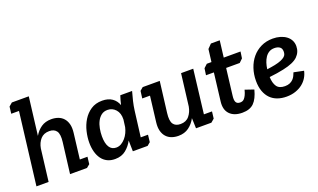

<svg xmlns="http://www.w3.org/2000/svg" viewBox="-74 -1096 2508 1514"><g transform="rotate(-20 1180.0 -339.0)"><path d="M44 -664 72 -688H214L175 -370Q198 -410 233 -434Q268 -458 318 -458Q349 -458 375 -448.5Q401 -439 419 -419Q437 -399 445 -369Q453 -339 448 -297L422 -82H486L479 -22L452 0H310L342 -258Q350 -322 331 -348.5Q312 -375 271 -375Q224 -375 197.5 -345Q171 -315 163 -270L130 0H28L102 -606H37Z M994 -449Q983 -411 974 -373Q965 -335 960 -297L933 -82H994L987 -22L961 0H837L835 -91Q814 -50 777.5 -20Q741 10 686 10Q649 10 621 -4Q593 -18 574.5 -43.5Q556 -69 546.5 -104Q537 -139 537 -181Q537 -226 548.5 -274.5Q560 -323 585 -364Q610 -405 649.5 -431.5Q689 -458 745 -458Q795 -458 827.5 -435.5Q860 -413 874 -374Q879 -393 883.5 -411.5Q888 -430 895 -449ZM760 -375Q729 -375 708 -359Q687 -343 673.5 -317Q660 -291 654 -258.5Q648 -226 648 -194Q648 -135 667.5 -103.5Q687 -72 725 -72Q748 -72 767.5 -83.5Q787 -95 803 -113.5Q819 -132 829.5 -154.5Q840 -177 845 -200L853 -261Q855 -314 827.5 -344.5Q800 -375 760 -375Z M1531 -82 1524 -24 1496 0H1367L1364 -86Q1341 -43 1305 -17Q1269 9 1218 9Q1187 9 1161 -0.5Q1135 -10 1117 -30Q1099 -50 1091 -80Q1083 -110 1088 -152L1114 -366H1049L1057 -427L1083 -449H1226L1194 -191Q1186 -127 1204.5 -100Q1223 -73 1265 -73Q1312 -73 1338 -104.5Q1364 -136 1372 -181L1405 -449H1507L1463 -82Z M1592 -422 1621 -449H1660L1673 -554L1706 -588H1780L1763 -449H1904L1896 -394L1867 -366H1753L1726 -143Q1721 -105 1730.5 -88.5Q1740 -72 1765 -72Q1774 -72 1783 -75Q1792 -78 1800 -87Q1808 -96 1816 -112Q1824 -128 1831 -155L1904 -130Q1885 -57 1851 -23.5Q1817 10 1754 10Q1685 10 1649 -27.5Q1613 -65 1622 -134L1650 -366H1584Z M2141 -72Q2165 -72 2182 -79.5Q2199 -87 2210.5 -99Q2222 -111 2228.5 -125Q2235 -139 2240 -152L2323 -135Q2317 -106 2301.5 -80Q2286 -54 2261 -34Q2236 -14 2201.5 -2Q2167 10 2125 10Q2084 10 2050 -2Q2016 -14 1991.5 -38.5Q1967 -63 1953 -100.5Q1939 -138 1939 -189Q1939 -244 1955.5 -293Q1972 -342 2002.5 -378.5Q2033 -415 2077 -436.5Q2121 -458 2176 -458Q2210 -458 2238.5 -449.5Q2267 -441 2288 -425.5Q2309 -410 2320.5 -388Q2332 -366 2332 -339Q2332 -289 2296.5 -254Q2261 -219 2172 -200Q2146 -194 2115.5 -189.5Q2085 -185 2051 -181Q2053 -129 2073 -100.5Q2093 -72 2141 -72ZM2121 -256Q2154 -263 2174 -271.5Q2194 -280 2205.5 -289.5Q2217 -299 2220.5 -310Q2224 -321 2224 -332Q2224 -360 2206.5 -371.5Q2189 -383 2163 -383Q2137 -383 2118 -371.5Q2099 -360 2086 -340.5Q2073 -321 2065 -296Q2057 -271 2054 -245Q2074 -247 2090.5 -250.5Q2107 -254 2121 -256Z"/></g></svg>

Font: Zilla Slab SemiBold
Style: Regular
Weight: 600
Designer: Typotheque.com
Foundry: Typotheque type foundry
Version: Version 1.0; 2017